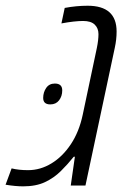

<svg xmlns="http://www.w3.org/2000/svg" viewBox="-52 -660 465 683"><path d="M30.3 2.9Q3.4 2.9 -32.2 -2.9L-10.7 -61Q14.6 -54.7 47.9 -54.7Q91.8 -54.7 131.3 -78.9Q170.9 -103 200.2 -147.2Q229.5 -191.4 242.2 -251.5L292.5 -489.3Q298.3 -517.6 298.3 -538.6Q298.3 -559.6 284.9 -572.5Q271.5 -585.4 243.7 -585.4Q213.4 -585.4 166.5 -576.7L178.2 -631.8Q219.7 -639.6 259.8 -639.6Q362.8 -639.6 362.8 -547.9Q362.8 -519.5 356.4 -490.2L252 0H199.7L214.4 -102.5H210.4Q188.5 -75.2 164.3 -51.3Q140.1 -27.3 108.2 -12.2Q76.2 2.9 30.3 2.9ZM127 -288.6Q101.6 -288.6 101.6 -311.5Q101.6 -331.5 112.3 -347.2Q123 -362.8 143.1 -362.8Q169.4 -362.8 169.4 -338.4Q169.4 -317.9 158.2 -303.2Q147 -288.6 127 -288.6Z"/></svg>

Font: Open Sans Light
Style: Italic
Weight: 300
Italic angle: -12°
Designer: Monotype Design Team
Foundry: Monotype Imaging Inc.
Version: Version 3.003; ttfautohint (v1.8.4)